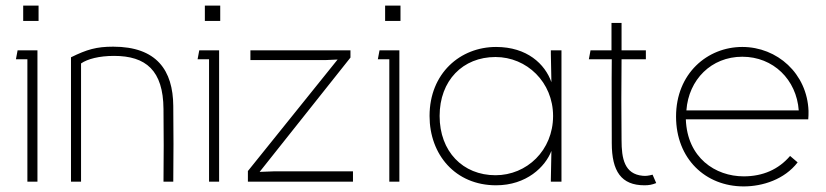

<svg xmlns="http://www.w3.org/2000/svg" viewBox="-20 -650 2955 687"><path d="M63 -630V-575H118V-630ZM37 -438H78V0H114V-470H43Z M270 0V-423C293 -439 335 -450 388 -450C502 -450 564 -398 565 -260C566 -175 566 -85 565 0H600C601 -95 601 -176 600 -271C599 -398 541 -483 385 -483C325 -483 291 -473 234 -445V0Z M713 -630V-575H768V-630ZM687 -438H728V0H764V-470H693Z M867 0H1243V-37H962L909 -35L1234 -444V-470H876V-435H1144L1188 -437L867 -38Z M1358 -630V-575H1413V-630ZM1332 -438H1373V0H1409V-470H1338Z M1753 -23C1636 -23 1553 -108 1553 -235C1553 -362 1636 -446 1753 -446C1865 -446 1959 -356 1959 -235C1959 -112 1865 -23 1753 -23ZM1517 -235C1517 -97 1609 13 1755 13C1864 13 1931 -53 1953 -110L1951 -8V0H1989V-470H1951V-458L1953 -356C1930 -421 1866 -482 1755 -482C1627 -482 1517 -388 1517 -235Z M2286 13C2302 13 2313 11 2328 5L2315 -25C2300 -21 2291 -20 2280 -21C2214 -27 2204 -83 2204 -149C2203 -229 2203 -358 2204 -438H2291V-470H2204V-568H2168V-470H2093L2087 -438H2169C2168 -345 2169 -271 2169 -138C2169 -37 2203 13 2286 13Z M2834 -69 2807 -92C2766 -44 2710 -19 2641 -19C2540 -19 2439 -85 2434 -223H2872C2873 -231 2873 -244 2873 -253C2868 -387 2761 -482 2636 -482C2511 -482 2399 -387 2399 -233C2399 -82 2504 17 2641 17C2709 17 2787 -8 2834 -69ZM2436 -255C2444 -365 2525 -447 2636 -447C2747 -447 2830 -365 2838 -255Z"/></svg>

Font: Kreadon Extra Light
Style: Regular
Weight: 200
Designer: kohakuno
Foundry: StudioGnu
Version: Version 1.000;Glyphs 3.1.2 (3151)